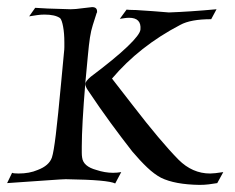

<svg xmlns="http://www.w3.org/2000/svg" viewBox="-33 -508 660 540"><path d="M291 8Q281 3 248 0Q215 -3 152 -4Q144 -4 102.5 -1Q61 2 -13 7L1 -22Q5 -20 19 -20Q50 -20 73 -30Q105 -42 113 -65Q118 -80 124 -129.5Q130 -179 139 -276L147 -361Q148 -369 148 -375.5Q148 -382 148 -389Q148 -414 144.5 -433Q141 -452 136 -457Q122 -467 92 -467Q82 -467 71.5 -465.5Q61 -464 49 -462L66 -486Q77 -485 101.5 -484Q126 -483 166 -482Q179 -482 200 -485Q224 -488 226 -488Q240 -488 240 -476V-473L239 -472Q233 -453 228 -437.5Q223 -422 220 -402.5Q217 -383 214 -350L207 -275Q202 -214 199.5 -169.5Q197 -125 197 -96Q197 -86 197 -78.5Q197 -71 198 -65Q201 -40 238 -30Q262 -22 285 -22Q291 -22 296.5 -22.5Q302 -23 308 -24ZM528 12Q459 11 420 -8Q401 -18 381 -37Q361 -56 339 -82Q310 -119 278.5 -162Q247 -205 215 -253Q207 -264 207 -272Q207 -279 222 -292Q290 -343 325.5 -377Q361 -411 362 -425Q365 -458 330 -458Q324 -458 317.5 -457Q311 -456 304 -455L323 -481Q331 -480 340.5 -480Q350 -480 361 -479Q378 -478 398.5 -476.5Q419 -475 442 -473Q500 -475 576 -482L561 -454Q503 -454 474 -438Q359 -378 282 -287L341 -211Q418 -111 469 -59Q508 -20 558 -20Q564 -20 573 -21Q582 -22 595 -24L578 7Q566 9 554 10.5Q542 12 528 12Z"/></svg>

Font: Luxurious Roman
Style: Regular
Weight: 400
Designer: Robert E. Leuschke
Foundry: Robert E. Leuschke
Version: Version 1.010; ttfautohint (v1.8.3)